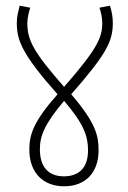

<svg xmlns="http://www.w3.org/2000/svg" viewBox="-20 -652 451 674"><path d="M326 -124C326 -175 317 -220 230 -321C355 -464 376 -507 376 -572C376 -594 372 -613 366 -632L329 -625C335 -609 339 -588 339 -571C339 -520 321 -480 205 -347C97 -470 76 -511 76 -571C76 -588 81 -609 86 -625L49 -632C44 -611 39 -595 39 -572C39 -513 54 -465 182 -321C97 -225 83 -179 83 -127C83 -44 133 2 205 2C279 2 326 -45 326 -124ZM120 -128C120 -175 136 -216 205 -298C275 -216 289 -174 289 -124C289 -65 259 -33 204 -33C150 -33 120 -66 120 -128Z"/></svg>

Font: Noto Sans Devanagari UI ExtraCondensed ExtraLight
Style: Regular
Weight: 200
Width: 2
Designer: Jelle Bosma - Monotype Design Team
Foundry: Monotype Imaging Inc.
Version: Version 2.004